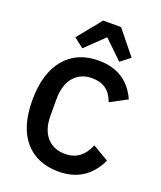

<svg xmlns="http://www.w3.org/2000/svg" viewBox="-171 -1055 982 1174"><g transform="rotate(20 320.5 -468.5)"><path d="M231.9 -746.1 168.9 -794.9 293.9 -949.2H410.2L535.2 -794.9L472.2 -746.1L352.1 -861.8ZM352.1 12.2Q211.4 12.2 132.3 -79.3Q53.2 -170.9 53.2 -344.2Q53.2 -518.6 132.8 -614.3Q212.4 -710 352.1 -710Q534.2 -710 606 -549.8L496.1 -491.2Q460.9 -595.2 352.1 -595.2Q277.3 -595.2 233.6 -543.7Q189.9 -492.2 189.9 -401.9V-293Q189.9 -203.1 233.4 -153.1Q276.9 -103 352.1 -103Q409.2 -103 447.3 -133.3Q485.4 -163.6 503.9 -213.9L608.9 -151.9Q531.2 12.2 352.1 12.2Z"/></g></svg>

Font: Anuphan SemiBold
Style: Bold
Weight: 600
Designer: Mike Abbink, Paul van der Laan, Pieter van Rosmalen, Mint Tantisuwanna
Foundry: Bold Monday; Cadson Demak
Version: Version 3.002;hotconv 1.0.109;makeotfexe 2.5.65596